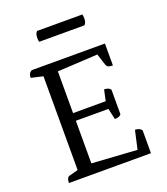

<svg xmlns="http://www.w3.org/2000/svg" viewBox="-149 -933 899 1036"><g transform="rotate(-20 300.0 -415.0)"><path d="M67 0Q67 -16 71.5 -25Q76 -34 83 -36L150 -54L135 -38V-602L149 -585L67 -604Q67 -618 71 -626Q75 -634 86 -641H507V-515Q491 -515 482 -519Q473 -523 470 -532L445 -609L459 -600L206 -586L217 -599V-340L207 -347H416L403 -340L418 -410Q428 -410 438 -407Q448 -404 455 -395V-254Q448 -245 438 -242.5Q428 -240 418 -240L402 -312L416 -303H207L217 -312V-48L207 -59L486 -41L473 -28L500 -148Q514 -148 522.5 -144Q531 -140 538 -132V0ZM437 -771H177Q176 -774 175 -779.5Q174 -785 174 -792Q174 -820 186 -830H446Q447 -827 448 -821Q449 -815 449 -808Q449 -783 437 -771Z"/></g></svg>

Font: Petrona
Style: Regular
Weight: 400
Designer: Ringo R. Seeber
Foundry: Ringo R. Seeber
Version: Version 2.001; ttfautohint (v1.8.3)